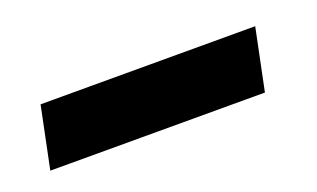

<svg xmlns="http://www.w3.org/2000/svg" viewBox="-30 -89 444 269"><g transform="rotate(-20 192.0 46.0)"><path d="M14 92H334L353 0H33Z"/></g></svg>

Font: Advent Pro ExtraBold
Style: Italic
Weight: 800
Italic angle: -12°
Version: Version 3.000